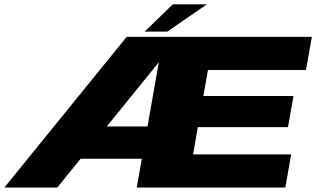

<svg xmlns="http://www.w3.org/2000/svg" viewBox="-34 -840 1418 860"><path d="M-14.5 0H222.5L717 -610L729.5 -675H533.5ZM219 -129H631L656.5 -273.5H291.5ZM578.5 0H1244L1270 -148.5H831L852 -270.5H1256L1280.5 -410H877L897.5 -526.5H1336.5L1363 -675H697.5ZM614 -698.5H715.5L892.5 -820.5H740Z"/></svg>

Font: Anybody Expanded ExtraBold
Style: Italic
Weight: 800
Width: 7
Italic angle: -10°
Version: Version 1.113;gftools[0.9.25]